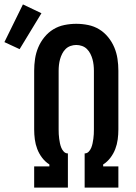

<svg xmlns="http://www.w3.org/2000/svg" viewBox="-96 -851 616 871"><path d="M59 0V-96H128V-105Q109 -117 95 -135.5Q81 -154 73 -175Q65 -196 62 -218.5Q59 -241 59 -264V-530Q59 -557 63 -584Q67 -611 77.5 -636Q88 -661 105.5 -682.5Q123 -704 146 -718Q169 -732 196 -737.5Q223 -743 250 -743Q277 -743 304 -737.5Q331 -732 354 -718Q377 -704 394.5 -682.5Q412 -661 422.5 -636Q433 -611 437 -584Q441 -557 441 -530V-264Q441 -241 438 -218.5Q435 -196 427 -175Q419 -154 405 -135.5Q391 -117 372 -105V-96H441V0H288V-155Q299 -155 306.5 -163Q314 -171 318 -181Q322 -191 324 -201Q326 -211 327.5 -221.5Q329 -232 329.5 -242.5Q330 -253 330 -264V-530Q330 -543 328.5 -556.5Q327 -570 323.5 -582.5Q320 -595 314 -607Q308 -619 298.5 -628.5Q289 -638 276 -642.5Q263 -647 250 -647Q237 -647 224 -642.5Q211 -638 201.5 -628.5Q192 -619 186 -607Q180 -595 176.5 -582.5Q173 -570 171.5 -556.5Q170 -543 170 -530V-264Q170 -253 170.5 -242.5Q171 -232 172.5 -221.5Q174 -211 176 -201Q178 -191 182 -181Q186 -171 193.5 -163Q201 -155 212 -155V0ZM-7 -628 -76 -660 8 -831 92 -791Z"/></svg>

Font: Iosevka SS04
Style: Bold
Weight: 700
Monospace: yes
Designer: Belleve Invis
Foundry: Belleve Invis
Version: Version 19.0.0; ttfautohint (v1.8.4)